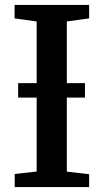

<svg xmlns="http://www.w3.org/2000/svg" viewBox="-20 -763 423 783"><path d="M129.5 -63.5V-675.5L39.5 -688V-743H343.5V-688L252.5 -675.5V-63L343.5 -52.5V0H40V-53.5ZM326.5 -424V-365H54V-424Z"/></svg>

Font: Merriweather SemiBold
Style: Regular
Weight: 600
Version: Version 2.100